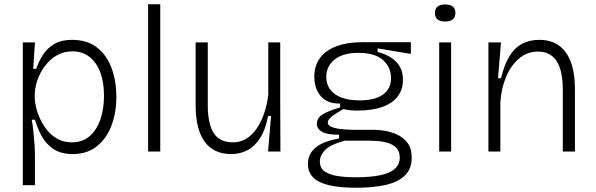

<svg xmlns="http://www.w3.org/2000/svg" viewBox="-20 -711 2797 901"><path d="M87 158V-258V-512H144L136 -388H150Q163 -426 183.5 -456.5Q204 -487 236.5 -505.5Q269 -524 318 -524Q390 -524 436 -487.5Q482 -451 504 -390.5Q526 -330 526 -257Q526 -180 502 -119Q478 -58 432.5 -23Q387 12 322 12Q265 12 229 -13Q193 -38 173.5 -76Q154 -114 144 -149H129Q134 -122 137 -92Q140 -62 142 -32.5Q144 -3 144 24V158ZM317 -43Q367 -43 400.5 -72Q434 -101 451 -150.5Q468 -200 468 -261Q468 -325 450.5 -371.5Q433 -418 400 -444Q367 -470 319 -470Q280 -470 248 -452Q216 -434 192.5 -403.5Q169 -373 156 -336.5Q143 -300 143 -262V-255Q143 -234 149.5 -206.5Q156 -179 169.5 -150.5Q183 -122 203.5 -97.5Q224 -73 252.5 -58Q281 -43 317 -43Z M675 0V-691H732V0Z M1065 12Q983 12 940.5 -46Q898 -104 898 -218V-512H955V-219Q955 -130 983 -86.5Q1011 -43 1073 -43Q1107 -43 1134 -59Q1161 -75 1182.5 -105Q1204 -135 1218.5 -176Q1233 -217 1239 -267V-512H1295V-217L1296 0H1238L1252 -167H1238Q1227 -106 1202.5 -66Q1178 -26 1143 -7Q1108 12 1065 12Z M1654 170Q1574 170 1523.5 158Q1473 146 1449 121Q1425 96 1425 58Q1425 12 1460.5 -18Q1496 -48 1571 -61V-79Q1517 -78 1492 -92Q1467 -106 1467 -130Q1467 -157 1493 -173.5Q1519 -190 1576 -207V-225Q1516 -224 1485.5 -259.5Q1455 -295 1455 -351Q1455 -404 1482.5 -440Q1510 -476 1560.5 -494.5Q1611 -513 1679 -513H1908V-458L1752 -484V-467Q1806 -454 1838.5 -421.5Q1871 -389 1871 -336Q1871 -292 1847 -259.5Q1823 -227 1775 -209.5Q1727 -192 1655 -192Q1640 -192 1625 -193.5Q1610 -195 1591 -199Q1558 -181 1538 -165Q1518 -149 1518 -136Q1518 -122 1538.5 -114.5Q1559 -107 1587 -104.5Q1615 -102 1638 -102H1734Q1754 -102 1783.5 -97.5Q1813 -93 1842.5 -80Q1872 -67 1892 -41Q1912 -15 1912 29Q1912 81 1880.5 112Q1849 143 1791.5 156.5Q1734 170 1654 170ZM1646 121Q1717 121 1763.5 111.5Q1810 102 1833 81Q1856 60 1856 29Q1856 -1 1839.5 -17.5Q1823 -34 1798.5 -41Q1774 -48 1749.5 -49.5Q1725 -51 1708 -51H1598Q1529 -32 1505 -6.5Q1481 19 1481 46Q1481 79 1505 94.5Q1529 110 1567 115.5Q1605 121 1646 121ZM1667 -240Q1740 -240 1777.5 -267.5Q1815 -295 1815 -344Q1815 -396 1777 -429.5Q1739 -463 1662 -463Q1589 -463 1550 -431.5Q1511 -400 1511 -350Q1511 -316 1529 -291.5Q1547 -267 1581.5 -253.5Q1616 -240 1667 -240Z M2041 0V-512H2097V0ZM2069 -610Q2045 -610 2033 -620Q2021 -630 2021 -651Q2021 -670 2033 -680Q2045 -690 2069 -690Q2093 -690 2105 -680Q2117 -670 2117 -651Q2117 -630 2104.5 -620Q2092 -610 2069 -610Z M2272 0V-322V-512H2331L2317 -344H2331Q2346 -406 2369.5 -445.5Q2393 -485 2428.5 -504.5Q2464 -524 2511 -524Q2593 -524 2635.5 -464.5Q2678 -405 2678 -293V0H2621V-290Q2621 -381 2591.5 -425Q2562 -469 2505 -469Q2453 -469 2414.5 -435.5Q2376 -402 2354 -348Q2332 -294 2328 -231V0Z"/></svg>

Font: Bricolage Grotesque 96pt ExtraBold ExtraLight
Style: Regular
Weight: 250
Version: Version 1.001;gftools[0.9.33.dev8+g029e19f]